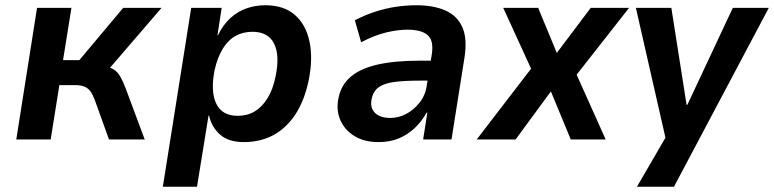

<svg xmlns="http://www.w3.org/2000/svg" viewBox="-20 -531 2947 731"><path d="M42 0 121 -501H252L220 -302H282L449 -501H595L379 -250L370 -281Q398 -276 413 -266.5Q428 -257 438 -239.5Q448 -222 459 -193L531 0H395L341 -150Q333 -171 324.5 -183Q316 -195 302 -201Q288 -207 265 -207H206L173 0Z M600 180 708 -501H824L808 -397H810Q830 -438 858 -463Q886 -488 919.5 -499.5Q953 -511 990 -511Q1061 -511 1103 -474Q1145 -437 1158.5 -372Q1172 -307 1155 -224Q1139 -148 1105 -96Q1071 -44 1021.5 -17Q972 10 908 10Q851 10 818.5 -18Q786 -46 776 -91H774L730 180ZM885 -90Q922 -90 950 -107Q978 -124 998.5 -157Q1019 -190 1029 -239Q1046 -320 1023.5 -365Q1001 -410 941 -410Q906 -410 877.5 -394.5Q849 -379 828.5 -346Q808 -313 797 -264Q781 -182 803.5 -136Q826 -90 885 -90Z M1421 10Q1367 10 1329.5 -13Q1292 -36 1275.5 -74.5Q1259 -113 1269 -159Q1279 -208 1315.5 -239Q1352 -270 1417 -285Q1482 -300 1578 -300H1638L1628 -224H1576Q1520 -224 1481.5 -219Q1443 -214 1422 -199Q1401 -184 1395 -154Q1388 -121 1407.5 -101.5Q1427 -82 1466 -82Q1498 -82 1527 -97.5Q1556 -113 1578 -141Q1600 -169 1605 -207L1624 -324Q1632 -376 1608.5 -397Q1585 -418 1531 -418Q1495 -418 1450.5 -407.5Q1406 -397 1355 -370L1331 -454Q1370 -474 1408.5 -486.5Q1447 -499 1486.5 -505Q1526 -511 1565 -511Q1631 -511 1676 -491Q1721 -471 1740.5 -427Q1760 -383 1748 -309L1699 0H1591L1607 -102H1604Q1586 -69 1559 -43.5Q1532 -18 1498 -4Q1464 10 1421 10Z M1795 0 2020 -293 2026 -217 1896 -501H2029L2101 -327H2098L2229 -501H2375L2153 -218L2156 -290L2286 0H2153L2077 -184L2079 -185L1943 0Z M2405 180 2523 -23V35L2401 -501H2536L2594 -132H2597L2770 -501H2907L2546 180Z"/></svg>

Font: Nunito Sans 7pt SemiCondensed
Style: Bold Italic
Weight: 700
Width: 4
Italic angle: -9°
Designer: Vernon Adams
Foundry: Vernon Adams
Version: Version 3.101;gftools[0.9.27]